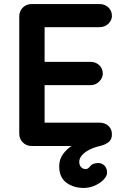

<svg xmlns="http://www.w3.org/2000/svg" viewBox="-20 -720 612 947"><path d="M392 207Q343 207 307.5 181Q272 155 272 100Q272 66 290.5 40.5Q309 15 338.5 -4Q368 -23 401.5 -35.5Q435 -48 465 -56L457 0H136Q110 0 92.5 -17.5Q75 -35 75 -61V-639Q75 -665 92.5 -682.5Q110 -700 136 -700H471Q497 -700 514.5 -683.5Q532 -667 532 -641Q532 -620 514.5 -603Q497 -586 471 -586H191L200 -603V-407L192 -415H426Q452 -415 469.5 -398.5Q487 -382 487 -356Q487 -336 469.5 -318Q452 -300 426 -300H195L200 -308V-106L192 -115H471Q497 -115 514.5 -99.5Q532 -84 532 -57Q532 -32 515.5 -19Q499 -6 473 0Q443 7 420 19Q397 31 384 46Q371 61 371 78Q371 96 380.5 105Q390 114 402 114Q414 114 423 102Q432 90 444.5 87Q457 84 464 84Q482 84 495 96.5Q508 109 508 132Q508 148 491.5 165.5Q475 183 448.5 195Q422 207 392 207Z"/></svg>

Font: Quicksand Variable Light
Style: Regular
Weight: 300
Designer: Andrew Paglinawan
Foundry: Andrew Paglinawan
Version: Version 3.004